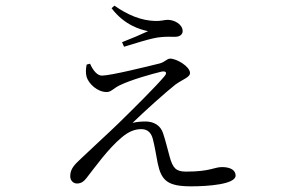

<svg xmlns="http://www.w3.org/2000/svg" viewBox="-20 -607 1040 678"><path d="M298 -382 286 -379C283 -364 282 -349 286 -335C293 -312 323 -282 357 -282C372 -282 381 -295 401 -305C444 -326 517 -346 550 -354C565 -357 572 -351 561 -338C529 -300 456 -228 399 -172C360 -134 297 -77 266 -47C245 -27 228 -12 228 15C228 31 239 41 252 41C267 41 277 33 286 21C316 -17 360 -80 410 -122C434 -142 455 -151 479 -151C504 -151 515 -135 520 -115C527 -88 532 -55 537 -30C550 31 572 51 655 51C714 51 812 44 812 13C812 -6 794 -17 764 -17C736 -17 723 -1 637 -1C601 -1 590 -14 579 -54C572 -80 564 -112 556 -136C547 -165 522 -178 494 -178C481 -178 463 -177 448 -173C490 -214 567 -283 599 -308C625 -327 651 -334 651 -349C651 -372 604 -400 581 -400C569 -400 563 -388 544 -383C500 -372 370 -340 340 -340C324 -340 309 -357 298 -382ZM374 -578C419 -518 477 -502 503 -497C480 -486 442 -470 411 -458L418 -442C450 -451 516 -474 549 -476C570 -478 581 -477 598 -477C617 -477 625 -487 625 -497C625 -521 596 -537 572 -537C560 -537 549 -532 526 -533C478 -535 433 -553 384 -587Z"/></svg>

Font: Noto Serif TC Light
Style: Regular
Weight: 300
Designer: Ryoko NISHIZUKA 西塚涼子 (kana & ideographs); Frank Grießhammer (Latin, Greek & Cyrillic); Wenlong ZHANG 张文龙 (bopomofo); San
Foundry: Adobe
Version: Version 2.001;hotconv 1.1.0;makeotfexe 2.6.0